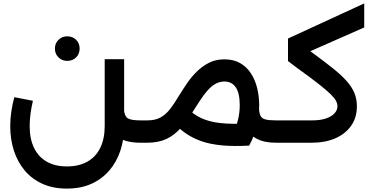

<svg xmlns="http://www.w3.org/2000/svg" viewBox="-20 -837 2215 1126"><path d="M804 0Q712 0 660.5 -39Q609 -78 597 -155L707 -195Q710 -156 729 -143.5Q748 -131 804 -131H844V0ZM372 269Q291 269 229 241Q167 213 125 163Q83 113 61.5 46.5Q40 -20 40 -97Q40 -140 46.5 -183.5Q53 -227 64 -267L173 -246Q164 -207 159 -170.5Q154 -134 154 -97Q154 -23 179.5 30Q205 83 254 111Q303 139 372 139Q443 139 492.5 111Q542 83 568 30Q594 -23 594 -98V-490H708V-98Q708 -20 686 46.5Q664 113 621 163Q578 213 516 241Q454 269 372 269ZM844 0V-131Q855 -131 859.5 -113Q864 -95 864 -66Q864 -36 859.5 -18Q855 0 844 0ZM374 -480Q344 -480 323 -500.5Q302 -521 302 -552Q302 -583 323 -603.5Q344 -624 374 -624Q406 -624 426.5 -603.5Q447 -583 447 -552Q447 -521 426.5 -500.5Q406 -480 374 -480Z M1597 0Q1529 0 1484.5 -24Q1440 -48 1417.5 -95.5Q1395 -143 1395 -214V-237L1497 -234L1499 -211Q1499 -178 1506.5 -160.5Q1514 -143 1535 -137Q1556 -131 1597 -131H1637V0ZM844 0Q833 0 828.5 -18Q824 -36 824 -67Q824 -96 828.5 -113.5Q833 -131 844 -131ZM844 0V-131Q891 -131 922 -148.5Q953 -166 977.5 -197.5Q1002 -229 1026 -270Q1050 -309 1076.5 -348Q1103 -387 1135.5 -418.5Q1168 -450 1207 -469.5Q1246 -489 1296 -489Q1350 -489 1389 -466.5Q1428 -444 1452.5 -405.5Q1477 -367 1488.5 -319Q1500 -271 1500 -220Q1500 -167 1486 -102.5Q1472 -38 1441 17L1339 -42Q1362 -82 1374 -127.5Q1386 -173 1386 -220Q1386 -291 1362.5 -325Q1339 -359 1296 -359Q1268 -359 1242 -344.5Q1216 -330 1188 -295.5Q1160 -261 1123 -201Q1081 -133 1041.5 -88Q1002 -43 955 -21.5Q908 0 844 0ZM1435 -113 1441 17Q1349 22 1281 15.5Q1213 9 1162.5 -8.5Q1112 -26 1072.5 -53Q1033 -80 999 -115L1079 -202Q1115 -165 1162 -143.5Q1209 -122 1275.5 -115Q1342 -108 1435 -113ZM1637 0V-131Q1647 -131 1652 -113Q1657 -95 1657 -66Q1657 -36 1652 -18Q1647 0 1637 0Z M1637 0V-131H1811Q1858 -131 1891 -142Q1924 -153 1941.5 -172Q1959 -191 1959 -214Q1959 -229 1950.5 -245.5Q1942 -262 1918 -285.5Q1894 -309 1847.5 -345.5Q1801 -382 1723 -438L1669 -479L1743 -579L1813 -527Q1880 -478 1929 -439Q1978 -400 2010 -365Q2042 -330 2057.5 -294Q2073 -258 2073 -214Q2073 -147 2039 -99Q2005 -51 1945.5 -25.5Q1886 0 1811 0ZM1669 -479V-611L2116 -817V-676ZM1637 0Q1626 0 1621.5 -18Q1617 -36 1617 -67Q1617 -96 1621.5 -113.5Q1626 -131 1637 -131Z"/></svg>

Font: Alexandria Medium
Style: Regular
Weight: 500
Designer: Mohamed Gaber
Foundry: Kief Type Foundry
Version: Version 5.100